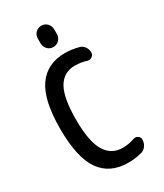

<svg xmlns="http://www.w3.org/2000/svg" viewBox="-234 -1038 968 1136"><g transform="rotate(-30 250.0 -470.0)"><path d="M305.7 -893.6V-861.3Q305.7 -837.9 289.6 -821.3Q273.4 -804.7 250 -804.7Q226.6 -804.7 210.4 -821.3Q194.3 -837.9 194.3 -861.3V-893.6Q194.3 -917 210.4 -933.6Q226.6 -950.2 250 -950.2Q273.4 -950.2 289.6 -933.6Q305.7 -917 305.7 -893.6ZM292 9.8Q168 9.8 105 -79.1Q42 -168 42 -365.2Q42 -561.5 105 -650.9Q168 -740.2 290 -740.2Q336.9 -740.2 381.8 -727.5Q403.3 -722.7 415.5 -704.6Q427.7 -686.5 427.7 -665Q427.7 -649.4 414.1 -639.2Q400.4 -628.9 383.8 -633.8Q346.7 -645.5 304.7 -646.5Q227.5 -646.5 189 -581.1Q150.4 -515.6 150.4 -365.2Q150.4 -214.8 190.9 -148.9Q231.4 -83 307.6 -83Q348.6 -83 386.7 -96.7Q403.3 -102.5 417.5 -93.8Q431.6 -85 431.6 -68.4Q431.6 -44.9 418.9 -26.4Q406.2 -7.8 384.8 -2Q339.8 9.8 292 9.8Z"/></g></svg>

Font: Rounded Mgen+ 2m medium
Style: Regular
Weight: 500
Designer: [Source Han Sans]
Ryoko NISHIZUKA  (kana & ideographs); Paul D. Hunt (Latin, Greek & Cyrillic); Wenlong ZHANG  (bopomofo
Version: Version 1.059.20150602